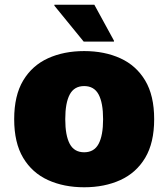

<svg xmlns="http://www.w3.org/2000/svg" viewBox="-20 -780 712 812"><path d="M40 -276Q40 -376 78 -439.5Q116 -503 183 -533.5Q250 -564 336 -564Q422 -564 489 -533.5Q556 -503 594 -439.5Q632 -376 632 -276Q632 -176 594 -112.5Q556 -49 489 -18.5Q422 12 336 12Q250 12 183 -18.5Q116 -49 78 -112.5Q40 -176 40 -276ZM256 -276Q256 -207 275 -171.5Q294 -136 336 -136Q378 -136 397 -171.5Q416 -207 416 -276Q416 -345 397 -380.5Q378 -416 336 -416Q294 -416 275 -380.5Q256 -345 256 -276ZM334 -604 210 -756V-760H379L462 -608V-604Z"/></svg>

Font: Kufam Black
Style: Regular
Weight: 900
Designer: Wael Morcos, Artur Schmal
Foundry: Original Type
Version: Version 1.301; ttfautohint (v1.8.3)